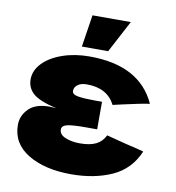

<svg xmlns="http://www.w3.org/2000/svg" viewBox="-84 -827 837 913"><g transform="rotate(10 334.5 -371.0)"><path d="M52 -401Q52 -445 86.5 -480.5Q121 -516 180 -536.5Q239 -557 310 -557Q553 -557 631 -385Q593 -380 505 -360Q473 -352 457 -349Q419 -424 320 -424Q292 -424 276 -412Q260 -400 260 -382Q260 -365 289 -360Q318 -355 371 -355H405V-222H348Q286 -222 260.5 -216Q235 -210 235 -191Q235 -167 265 -154.5Q295 -142 335 -142Q384 -142 413 -156.5Q442 -171 457 -202L550 -178Q615 -163 639 -156Q601 -66 516 -28Q431 10 320 10Q192 10 111 -39Q30 -88 30 -178Q30 -222 63 -255.5Q96 -289 163 -289Q173 -289 195 -287Q111 -307 81.5 -334Q52 -361 52 -401ZM392 -597H265L289 -752H474Z"/></g></svg>

Font: Mantou Sans
Style: Regular
Weight: 400
Designer: Mant0u / artakana
Foundry: Mant0u / artakana
Version: Version 1.001;October 22, 2023;FontCreator 14.0.0.2901 64-bi